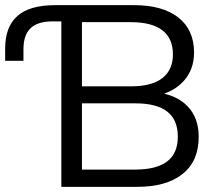

<svg xmlns="http://www.w3.org/2000/svg" viewBox="-21 -725 850 745"><path d="M217 0V-642H183Q125 -642 97.5 -615.5Q70 -589 70 -534V-489H-1V-537Q-1 -621 46.5 -663Q94 -705 193 -705H499Q610 -705 671 -657Q732 -609 732 -521Q732 -456 692.5 -411.5Q653 -367 584 -353V-367Q663 -358 706.5 -313Q750 -268 750 -194Q750 -100 687.5 -50Q625 0 511 0ZM297 -67H503Q586 -67 627.5 -98.5Q669 -130 669 -195Q669 -260 628 -292Q587 -324 504 -324H297ZM297 -390H487Q568 -390 609 -422Q650 -454 650 -514Q650 -576 609 -607.5Q568 -639 487 -639H297Z"/></svg>

Font: Mulish ExtraLight
Style: Regular
Weight: 400
Version: Version 3.603